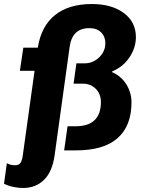

<svg xmlns="http://www.w3.org/2000/svg" viewBox="-79 -748 699 955"><path d="M36 187Q13 187 -11.5 182Q-36 177 -59 166L-45 64Q-33 70 -23 72Q-13 74 -5 74Q15 74 23 62Q31 50 34 27L93 -396H20L37 -511H109Q126 -618 194.5 -673Q263 -728 378 -728Q476 -728 536.5 -683.5Q597 -639 597 -563Q597 -528 582.5 -494.5Q568 -461 542 -434.5Q516 -408 479 -393V-389Q523 -370 549 -329Q575 -288 575 -239Q575 -122 506 -61Q437 0 299 0H240L257 -120H297Q423 -120 423 -241Q423 -267 411.5 -287.5Q400 -308 379.5 -320Q359 -332 333 -332H287L301 -433H343Q370 -433 393 -446.5Q416 -460 430.5 -482.5Q445 -505 445 -533Q445 -566 424 -587Q403 -608 366 -608Q322 -608 297.5 -584Q273 -560 267 -512L193 22Q182 105 140.5 146Q99 187 36 187Z"/></svg>

Font: Chivo Mono
Style: Bold Italic
Weight: 700
Italic angle: -8.05°
Monospace: yes
Version: Version 1.008